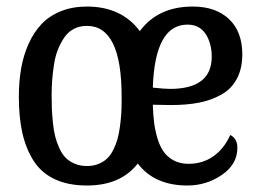

<svg xmlns="http://www.w3.org/2000/svg" viewBox="-20 -550 805 592"><path d="M689.9 -133.8Q711.9 -123 711.9 -94.2Q711.9 -43.5 664.1 -10.7Q616.2 22 558.1 22Q456.1 22 404.8 -45.9Q352.1 22 248 22Q189.5 22 147.7 2Q106 -18.1 82.5 -55.9Q59.1 -93.8 48.6 -141.6Q38.1 -189.5 38.1 -252Q38.1 -298.3 45.2 -338.9Q52.2 -379.4 68.1 -414.8Q84 -450.2 107.9 -475.6Q131.8 -501 167.7 -515.4Q203.6 -529.8 248 -529.8Q354.5 -529.8 411.1 -454.1Q467.3 -529.8 574.2 -529.8Q645.5 -529.8 686.3 -491Q727.1 -452.1 727.1 -382.8Q727.1 -338.4 710.2 -306.9Q693.4 -275.4 662.1 -258.1Q630.9 -240.7 593.3 -233.4Q555.7 -226.1 506.8 -226.1Q498 -226.1 477.5 -226.6Q457 -227.1 451.2 -227.1Q452.1 -196.8 455.1 -172.9Q458 -148.9 465.3 -124Q472.7 -99.1 484.4 -82.5Q496.1 -65.9 515.6 -55.4Q535.2 -44.9 561 -44.9Q605 -44.9 637.9 -68.1Q670.9 -91.3 689.9 -133.8ZM558.1 -474.1Q457.5 -474.1 451.2 -279.8Q489.3 -275.9 503.9 -275.9Q632.8 -275.9 632.8 -375Q632.8 -417 613.8 -445.6Q594.7 -474.1 558.1 -474.1ZM355 -252.9Q355 -470.2 248 -470.2Q225.1 -470.2 207.3 -460.7Q189.5 -451.2 178 -434.1Q166.5 -417 158.4 -396.7Q150.4 -376.5 146.5 -351.1Q142.6 -325.7 140.9 -303.5Q139.2 -281.2 139.2 -256.8Q139.2 -232.9 139.9 -214.6Q140.6 -196.3 143.1 -172.1Q145.5 -147.9 149.9 -130.4Q154.3 -112.8 162.4 -94.5Q170.4 -76.2 181.6 -64.5Q192.9 -52.7 210 -45.4Q227.1 -38.1 248 -38.1Q267.6 -38.1 283.4 -44.4Q299.3 -50.8 310.3 -61.3Q321.3 -71.8 329.3 -87.9Q337.4 -104 342 -120.4Q346.7 -136.7 349.6 -158.2Q352.5 -179.7 353.8 -197.8Q355 -215.8 355 -237.8Z"/></svg>

Font: Sansita Light
Style: Regular
Weight: 300
Designer: Pablo Cosgaya
Foundry: Omnibus-Type
Version: Version 1.006;hotconv 1.0.109;makeotfexe 2.5.65596